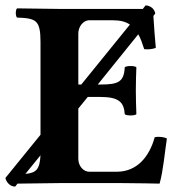

<svg xmlns="http://www.w3.org/2000/svg" viewBox="-48 -678 677 711"><path d="M8 13 17 2C67 1 170 0 170 0H405C453 0 543 2 543 2C557 -48 562 -114 570 -165C560 -171 538 -173 525 -170C505 -98 460 -42 384 -42H283C261 -42 242 -63 242 -90V-276L277 -319H323C392 -319 411 -300 414 -255C420 -249 451 -249 457 -255C456 -290 455 -309 455 -343C455 -377 456 -399 457 -429C451 -435 420 -435 414 -429C411 -374 390 -365 323 -365H314L464 -551C473 -536 479 -517 486 -496C498 -494 519 -496 529 -501C526 -530 522 -585 520 -619L527 -628C526 -635 522 -642 517 -647C517 -648 516 -649 515 -649C509 -654 500 -658 491 -658L481 -645C476 -645 471 -645 464 -645H169C169 -645 65 -646 15 -647C9 -641 9 -619 15 -613C85 -610 102 -605 102 -522V-179L-28 -19C-25 -4 -11 13 8 13ZM253 -365H242V-554C242 -578 259 -603 283 -603H368C397 -603 417 -598 433 -587ZM46 -34 102 -103C99 -50 86 -38 46 -34Z"/></svg>

Font: Libertinus Serif
Style: Bold
Weight: 700
Designer: Philipp H. Poll, Khaled Hosny
Foundry: Caleb Maclennan
Version: Version 7.050;RELEASE